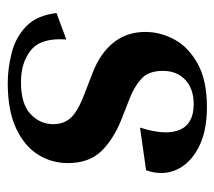

<svg xmlns="http://www.w3.org/2000/svg" viewBox="-50 -508 567 508"><g transform="rotate(90 234.0 -253.5)"><path d="M199 10Q160 10 119 -0.5Q78 -11 49 -39Q20 -67 14 -119L84 -145Q79 -79 111.5 -52Q144 -25 197 -25Q254 -25 281 -50Q308 -75 308 -111Q308 -139 290.5 -157.5Q273 -176 228 -193L171 -215Q120 -235 92 -270Q64 -305 64 -354Q64 -394 84 -431Q104 -468 148 -492.5Q192 -517 263 -517Q328 -517 370.5 -494.5Q413 -472 429 -435.5Q445 -399 430 -356L317 -340Q339 -408 323 -445Q307 -482 255 -482Q215 -482 191 -460Q167 -438 167 -400Q167 -363 187.5 -344Q208 -325 239 -313L295 -291Q348 -270 379.5 -237.5Q411 -205 411 -149Q411 -106 388.5 -70Q366 -34 319 -12Q272 10 199 10Z"/></g></svg>

Font: Inria Serif
Style: Bold Italic
Weight: 700
Italic angle: -10°
Designer: Black Foundry Team
Foundry: Black Foundry
Version: Version 1.000; ttfautohint (v1.8.3)